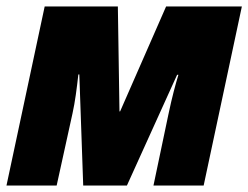

<svg xmlns="http://www.w3.org/2000/svg" viewBox="-29 -573 767 593"><path d="M-9 0H146L195 -223C203 -259 208 -299 213 -343H216L228 0H363L518 -342H522C513 -312 503 -276 491 -219L445 0H600L718 -553H484L342 -229H340L335 -553H109Z"/></svg>

Font: Noto Sans Condensed Black
Style: Italic
Weight: 900
Width: 3
Italic angle: -12°
Designer: Monotype Design Team
Foundry: Monotype Imaging Inc.
Version: Version 2.013